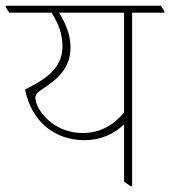

<svg xmlns="http://www.w3.org/2000/svg" viewBox="-42 -642 591 667"><path d="M252 -155C308 -155 355 -177 389 -210V-11L412 5H417V-598H529V-603L517 -622H-22V-617L-10 -598H137C161 -560 175 -524 175 -482C175 -414 133 -374 45 -331C68 -219 148 -155 252 -155ZM105 -247C90 -266 81 -287 81 -302C81 -313 88 -321 100 -329C162 -369 203 -407 203 -478C203 -518 188 -558 163 -598H389V-251C349 -204 303 -180 246 -180C191 -180 139 -203 105 -247Z"/></svg>

Font: Noto Serif Devanagari SemiCondensed Thin
Style: Regular
Weight: 100
Width: 4
Designer: Universal Thirst, Indian Type Foundry and the Monotype Design Team
Foundry: Monotype Imaging Inc.
Version: Version 2.004